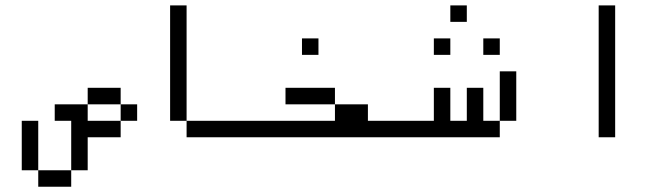

<svg xmlns="http://www.w3.org/2000/svg" viewBox="-20 -708 2540 728"><path d="M500 -250V-312.5H437.5V-250H312.5V-312.5H187.5V-250H250V-62.5H125V0H250V-62.5H312.5Q312.5 -62.5 312.5 -187.5H437.5V-250ZM125 -62.5V-250H62.5V-62.5ZM312.5 -312.5H437.5V-375H312.5Z M1000 -187.5V-250H687.5V-187.5ZM687.5 -250V-687.5H625V-250Z M1500 -187.5V-250H1375V-312.5H1250V-250H1000V-187.5ZM1187.5 -500V-562.5H1125V-500ZM1250 -312.5V-375H1062.5V-312.5Z M1687.5 -500V-562.5H1625V-500ZM1875 -500V-562.5H1812.5V-500ZM1750 -625V-687.5H1687.5V-625ZM1625 -250H1500V-187.5H1875V-250H1812.5Q1812.5 -250 1812.5 -375H1750Q1750 -375 1750 -250H1687.5Q1687.5 -250 1687.5 -375H1625Q1625 -375 1625 -250ZM1875 -250H1937.5V-437.5H1875Z M2250 -687.5Q2250 -687.5 2250 -187.5H2312.5Q2312.5 -187.5 2312.5 -687.5Z"/></svg>

Font: BFUnifontExMono
Style: Regular
Weight: 500
Version: Version 15.0.06